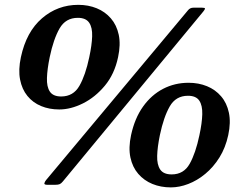

<svg xmlns="http://www.w3.org/2000/svg" viewBox="-20 -782 1058 813"><path d="M68.5 -540Q57 -486.5 65 -445.2Q73 -404 96 -375.8Q119 -347.5 153.8 -333Q188.5 -318.5 231 -318.5Q279.5 -318.5 331.2 -344.2Q383 -370 424 -419.2Q465 -468.5 480 -540Q491.5 -593.5 482.8 -634.8Q474 -676 449.5 -704.2Q425 -732.5 389.5 -747Q354 -761.5 311.5 -761.5Q224 -761.5 157.8 -704.5Q91.5 -647.5 68.5 -540ZM190.5 -540Q206.5 -616.5 232.2 -661.5Q258 -706.5 309.5 -706.5Q343.5 -706.5 357.5 -686Q371.5 -665.5 370.2 -628.2Q369 -591 358 -540Q342 -463.5 316.2 -418.5Q290.5 -373.5 239 -373.5Q205 -373.5 191.2 -394Q177.5 -414.5 178.8 -451.8Q180 -489 190.5 -540ZM799.5 -749.5Q784.5 -749.5 776 -738.5L175.5 -20Q170 -13.5 168 -6.5Q166 0.5 180.5 0.5H214Q227 0.5 233.2 -2.5Q239.5 -5.5 246 -13.5L841 -733.5Q848 -742 848 -745.8Q848 -749.5 835 -749.5ZM535 -210Q523.5 -156.5 532.2 -115.2Q541 -74 565.5 -45.8Q590 -17.5 625.5 -3Q661 11.5 703.5 11.5Q739.5 11.5 777.2 -3Q815 -17.5 849.2 -45.8Q883.5 -74 909.2 -115.2Q935 -156.5 946.5 -210Q958 -263.5 949.2 -304.8Q940.5 -346 916.2 -374.2Q892 -402.5 856.5 -417Q821 -431.5 778.5 -431.5Q720 -431.5 670.5 -405.8Q621 -380 585.8 -330.8Q550.5 -281.5 535 -210ZM657 -210Q673 -286.5 698.8 -331.5Q724.5 -376.5 776 -376.5Q810 -376.5 823.8 -356Q837.5 -335.5 836.5 -298.2Q835.5 -261 824.5 -210Q808.5 -133.5 783.2 -88.5Q758 -43.5 707 -43.5Q672.5 -43.5 658.5 -64Q644.5 -84.5 645.5 -121.8Q646.5 -159 657 -210Z"/></svg>

Font: Besley Medium
Style: Italic
Weight: 500
Italic angle: -13°
Designer: Owen Earl
Foundry: indestructible type*
Version: Version 2.001